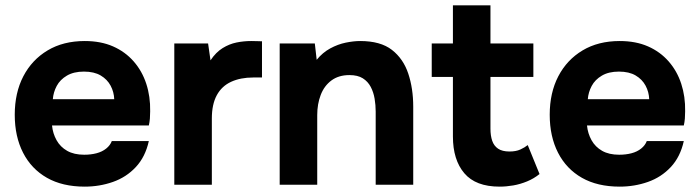

<svg xmlns="http://www.w3.org/2000/svg" viewBox="-20 -689 2610 716"><path d="M296 7Q213 7 155 -26Q97 -59 66 -119.5Q35 -180 35 -261Q35 -343 67 -404.5Q99 -466 157.5 -501Q216 -536 296 -536Q356 -536 401.5 -516Q447 -496 478.5 -460Q510 -424 525.5 -376.5Q541 -329 540 -274Q540 -260 539 -247Q538 -234 535 -221H174Q177 -191 191 -166Q205 -141 230.5 -126.5Q256 -112 294 -112Q319 -112 340 -117.5Q361 -123 376 -135Q391 -147 397 -163H535Q522 -104 486.5 -66Q451 -28 401 -10.5Q351 7 296 7ZM177 -319H406Q405 -346 392.5 -369.5Q380 -393 355.5 -407.5Q331 -422 293 -422Q255 -422 229.5 -407Q204 -392 191.5 -368.5Q179 -345 177 -319Z M630 0V-527H756L765 -464Q785 -494 810 -509.5Q835 -525 862 -530.5Q889 -536 917 -536Q930 -536 941 -535.5Q952 -535 957 -535V-400H924Q877 -400 842 -384Q807 -368 788.5 -334Q770 -300 770 -247V0Z M1023 0V-527H1154L1161 -466Q1183 -493 1211.5 -508.5Q1240 -524 1269.5 -530Q1299 -536 1323 -536Q1399 -536 1441.5 -503Q1484 -470 1502.5 -414.5Q1521 -359 1521 -291V0H1381V-273Q1381 -297 1377 -321Q1373 -345 1362.5 -365Q1352 -385 1333 -397Q1314 -409 1283 -409Q1243 -409 1216 -389Q1189 -369 1176 -335Q1163 -301 1163 -260V0Z M1843 7Q1754 7 1711.5 -43Q1669 -93 1669 -180V-402H1590V-527H1669V-669H1809V-527H1969V-402H1809V-209Q1809 -183 1815.5 -164Q1822 -145 1837.5 -134.5Q1853 -124 1880 -124Q1904 -124 1920.5 -131.5Q1937 -139 1948 -148L1992 -40Q1971 -23 1945.5 -12.5Q1920 -2 1894 2.5Q1868 7 1843 7Z M2291 7Q2208 7 2150 -26Q2092 -59 2061 -119.5Q2030 -180 2030 -261Q2030 -343 2062 -404.5Q2094 -466 2152.5 -501Q2211 -536 2291 -536Q2351 -536 2396.5 -516Q2442 -496 2473.5 -460Q2505 -424 2520.5 -376.5Q2536 -329 2535 -274Q2535 -260 2534 -247Q2533 -234 2530 -221H2169Q2172 -191 2186 -166Q2200 -141 2225.5 -126.5Q2251 -112 2289 -112Q2314 -112 2335 -117.5Q2356 -123 2371 -135Q2386 -147 2392 -163H2530Q2517 -104 2481.5 -66Q2446 -28 2396 -10.5Q2346 7 2291 7ZM2172 -319H2401Q2400 -346 2387.5 -369.5Q2375 -393 2350.5 -407.5Q2326 -422 2288 -422Q2250 -422 2224.5 -407Q2199 -392 2186.5 -368.5Q2174 -345 2172 -319Z"/></svg>

Font: Onest
Style: Bold
Weight: 700
Designer: Dmitri Voloshin, Andrey Kudryavtsev
Foundry: Dmitri Voloshin, Andrey Kudryavtsev
Version: Version 1.000;gftools[0.9.33]